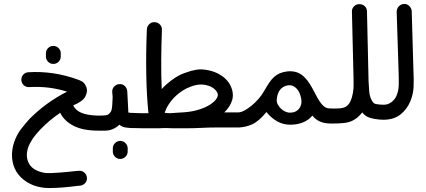

<svg xmlns="http://www.w3.org/2000/svg" viewBox="-20 -660 2150 970"><path d="M249 -337Q234 -337 223 -348Q212 -359 212 -375V-391Q212 -406 223 -417Q234 -428 249 -428Q265 -428 276 -417Q287 -406 287 -391V-375Q287 -359 276 -348Q265 -337 249 -337ZM230 290Q207 290 190 287Q148 280 115.5 259.5Q83 239 64 209Q44 177 41 137Q38 97 52 57Q65 19 87.5 -9.5Q110 -38 128 -58Q212 -143 319 -197Q226 -226 128 -220Q112 -219 100.5 -229Q89 -239 88 -255Q87 -271 97 -282.5Q107 -294 123 -295Q187 -299 250 -289.5Q313 -280 373 -258Q380 -256 392.5 -249.5Q405 -243 413 -227Q424 -207 416 -184Q409 -163 393 -151.5Q377 -140 366 -135Q358 -132 350 -127Q361 -103 391.5 -90Q422 -77 476 -76Q491 -76 502 -65Q513 -54 513 -38Q513 -23 502.5 -11.5Q492 0 476 0Q400 0 352.5 -24Q305 -48 284 -90Q256 -71 231 -50Q206 -29 183 -5Q138 42 123 83Q106 132 128 169Q138 186 157.5 197Q177 208 203 213Q215 215 236 214.5Q257 214 280.5 212Q304 210 326.5 208Q349 206 364 204L377 203Q393 201 405 211Q417 221 419 236Q421 252 411 264Q401 276 385 278L372 279Q335 284 297.5 287Q260 290 230 290Z M472 0Q456 0 446 -12Q436 -24 437 -40Q438 -56 449.5 -66Q461 -76 477 -76Q503 -76 514 -77.5Q525 -79 530 -84Q535 -89 538.5 -93.5Q542 -98 544 -106.5Q546 -115 547 -128.5Q548 -142 549 -166V-171L547 -195Q546 -211 556.5 -222.5Q567 -234 583 -235Q600 -236 611 -225Q622 -214 623 -198L628 -102V-92Q630 -91 637.5 -90Q645 -89 667 -89Q683 -89 693.5 -77.5Q704 -66 704 -50Q703 -35 692.5 -24Q682 -13 666 -13H641Q630 -14 614 -16Q598 -18 583 -30L581 -28Q550 0 511 0ZM587 143Q572 143 561 132Q550 121 550 105V89Q550 74 561 63Q572 52 587 52Q603 52 614 63Q625 74 625 89V105Q625 121 614 132Q603 143 587 143Z M738 -12Q721 -12 701.5 -12Q682 -12 657 -13Q641 -14 630.5 -25Q620 -36 620 -52Q621 -68 632 -78.5Q643 -89 658 -89H659Q681 -88 698.5 -88Q716 -88 730 -88Q721 -173 719 -283.5Q717 -394 722 -512Q723 -527 734 -538Q745 -549 762 -548Q778 -547 788.5 -535.5Q799 -524 798 -508Q795 -430 794.5 -354Q794 -278 797 -210Q803 -216 808.5 -222Q814 -228 821 -234Q844 -254 867.5 -269Q891 -284 918 -293Q948 -304 973.5 -308Q999 -312 1033 -305Q1067 -298 1094.5 -281Q1122 -264 1138 -239Q1163 -198 1154 -158Q1145 -123 1113 -92H1188Q1203 -92 1214 -81Q1225 -70 1225 -54Q1225 -38 1214 -27Q1203 -16 1188 -16H1072Q1038 -16 998.5 -14Q959 -12 924 -12H900H876Q864 -12 851.5 -12Q839 -12 825 -13H805L785 -12ZM837 -88Q875 -90 914 -93Q953 -96 987 -107Q1025 -119 1050 -137.5Q1075 -156 1080 -175Q1082 -182 1079.5 -187.5Q1077 -193 1075 -197Q1057 -223 1018 -231Q1011 -232 1005 -232.5Q999 -233 994 -233Q972 -233 943 -222Q923 -215 905.5 -204Q888 -193 871 -178Q827 -137 812 -90Q818 -89 824.5 -89Q831 -89 837 -88Z M1182 -16Q1166 -16 1155.5 -27Q1145 -38 1145 -54Q1145 -70 1156 -81Q1167 -92 1182 -92Q1197 -92 1215.5 -102Q1234 -112 1252.5 -127.5Q1271 -143 1287 -161.5Q1303 -180 1313 -198Q1328 -224 1340 -242Q1352 -260 1365 -271.5Q1378 -283 1393 -289.5Q1408 -296 1429 -299Q1472 -304 1502 -283.5Q1532 -263 1558 -214Q1573 -185 1584 -165.5Q1595 -146 1605 -134Q1615 -122 1625 -117Q1635 -112 1648 -112Q1664 -112 1675 -102Q1686 -92 1687 -75Q1688 -60 1677.5 -48Q1667 -36 1651 -36Q1619 -36 1596.5 -46Q1574 -56 1558 -76Q1541 -55 1514 -43Q1487 -31 1451 -30Q1413 -29 1382 -46Q1351 -63 1326 -94Q1288 -47 1253 -31.5Q1218 -16 1182 -16ZM1448 -91Q1480 -92 1495 -117Q1510 -142 1497 -180Q1489 -205 1472 -218.5Q1455 -232 1435 -229Q1383 -220 1378 -156Q1377 -144 1383.5 -132Q1390 -120 1400 -110.5Q1410 -101 1423 -95.5Q1436 -90 1448 -91Z M1649 -36Q1633 -37 1622 -48Q1611 -59 1611 -75Q1612 -90 1623 -101Q1634 -112 1649 -112Q1679 -111 1695 -112.5Q1711 -114 1719 -117Q1740 -126 1749.5 -146.5Q1759 -167 1763 -190.5Q1767 -214 1766.5 -236Q1766 -258 1766 -270L1758 -600Q1757 -616 1768 -627.5Q1779 -639 1795 -639H1796Q1812 -639 1823 -628.5Q1834 -618 1834 -602L1842 -250Q1843 -224 1845.5 -196.5Q1848 -169 1861 -148Q1865 -142 1867.5 -140Q1870 -138 1872 -137Q1874 -135 1888 -133Q1902 -131 1918 -131Q1934 -131 1945 -121Q1956 -111 1957 -95Q1958 -79 1946.5 -67Q1935 -55 1919 -55Q1897 -55 1873.5 -59Q1850 -63 1838 -69Q1823 -76 1810 -92Q1800 -79 1787.5 -68Q1775 -57 1758 -49Q1740 -41 1717 -38.5Q1694 -36 1663 -36Z M1916 -55Q1891 -55 1883.5 -69Q1876 -83 1876 -90Q1876 -113 1889 -122Q1902 -131 1920 -131Q1940 -131 1957.5 -144Q1975 -157 1983 -176Q1994 -201 1994.5 -231.5Q1995 -262 1994 -291L1984 -601Q1984 -616 1994.5 -627.5Q2005 -639 2021 -640Q2036 -641 2047.5 -630Q2059 -619 2060 -604L2069 -294Q2071 -261 2069.5 -222Q2068 -183 2052 -146Q2036 -108 2003 -81.5Q1970 -55 1916 -55Z"/></svg>

Font: Dongol
Style: Regular
Weight: 400
Designer: Abdo Mohamed and Ibrahim Hamdi
Foundry: Protype Foundry
Version: Version 1.000;hotconv 1.0.109;makeotfexe 2.5.65596